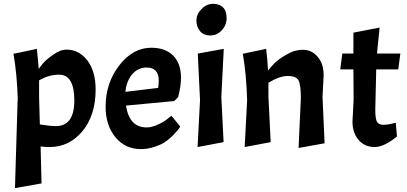

<svg xmlns="http://www.w3.org/2000/svg" viewBox="-20 -762 2110 995"><path d="M325.2 -504.9Q388.7 -504.9 432.6 -449.2Q475.6 -392.6 475.6 -297.9Q475.6 -165 407.2 -82Q338.9 0 237.3 0Q215.8 0 190.4 -2.9Q191.4 60.5 195.3 188.5Q161.1 194.3 57.6 212.9Q61.5 98.6 71.3 -243.2Q71.3 -243.2 72.3 -243.2Q68.4 -377 49.8 -483.4Q90.8 -491.2 170.9 -508.8Q176.8 -456.1 180.7 -404.3Q182.6 -409.2 201.2 -431.6Q219.7 -454.1 255.9 -478.5Q292 -504.9 325.2 -504.9ZM286.1 -375Q233.4 -375 182.6 -345.7Q182.6 -317.4 182.6 -259.8Q183.6 -224.6 186.5 -117.2Q241.2 -108.4 268.6 -108.4Q365.2 -108.4 365.2 -241.2Q365.2 -375 286.1 -375Z M739.3 -101.6Q767.6 -101.6 799.8 -117.2Q832 -131.8 849.6 -147.5Q856.4 -152.3 868.2 -162.1Q879.9 -148.4 914.1 -106.4Q904.3 -88.9 882.8 -67.4Q862.3 -44.9 839.8 -29.3Q819.3 -13.7 783.2 -2Q748 10.7 710 10.7Q628.9 10.7 578.1 -50.8Q527.3 -112.3 527.3 -209Q527.3 -331.1 597.7 -422.9Q668.9 -514.6 763.7 -514.6Q836.9 -514.6 877.9 -473.6Q918 -432.6 918 -359.4Q918 -315.4 903.3 -258.8Q896.5 -252 882.8 -238.3Q820.3 -232.4 632.8 -214.8Q650.4 -101.6 739.3 -101.6ZM739.3 -412.1Q695.3 -412.1 665 -377Q634.8 -340.8 629.9 -286.1Q686.5 -293 799.8 -306.6Q802.7 -330.1 802.7 -344.7Q802.7 -412.1 739.3 -412.1Z M1139.6 -508.8Q1136.7 -446.3 1127 -259.8Q1129.9 -201.2 1138.7 -25.4Q1104.5 -18.6 1003.9 0Q1006.8 -60.5 1016.6 -243.2Q1013.7 -303.7 1004.9 -484.4Q1039.1 -490.2 1139.6 -508.8ZM1024.4 -714.8Q1049.8 -742.2 1084 -742.2Q1118.2 -742.2 1136.7 -722.7Q1154.3 -705.1 1154.3 -668Q1154.3 -630.9 1127.9 -603.5Q1103.5 -578.1 1069.3 -578.1Q1036.1 -578.1 1017.6 -599.6Q998 -622.1 998 -655.3Q998 -689.5 1024.4 -714.8Z M1527.3 -344.7Q1515.6 -368.2 1471.7 -368.2Q1427.7 -368.2 1371.1 -333Q1371.1 -308.6 1371.1 -259.8Q1374 -201.2 1382.8 -25.4Q1348.6 -18.6 1248 0Q1251 -60.5 1260.7 -243.2Q1256.8 -377 1238.3 -483.4Q1278.3 -491.2 1359.4 -508.8Q1366.2 -451.2 1369.1 -396.5Q1384.8 -416 1403.3 -435.5Q1422.9 -455.1 1463.9 -478.5Q1504.9 -503.9 1549.8 -503.9Q1595.7 -503.9 1626 -467.8Q1657.2 -432.6 1657.2 -372.1Q1655.3 -335 1651.4 -259.8Q1654.3 -200.2 1662.1 -19.5Q1628.9 -13.7 1527.3 4.9Q1530.3 -59.6 1539.1 -252.9Q1539.1 -322.3 1527.3 -344.7Z M1811.5 -484.4Q1811.5 -511.7 1811.5 -592.8Q1845.7 -599.6 1947.3 -619.1Q1943.4 -585 1933.6 -484.4Q1963.9 -484.4 2054.7 -484.4Q2051.8 -463.9 2043.9 -402.3Q2015.6 -402.3 1929.7 -402.3Q1928.7 -349.6 1924.8 -193.4Q1924.8 -146.5 1933.6 -130.9Q1942.4 -115.2 1966.8 -115.2Q1991.2 -115.2 2031.2 -126Q2033.2 -102.5 2037.1 -54.7Q1970.7 0 1920.9 0Q1871.1 0 1838.9 -36.1Q1806.6 -73.2 1806.6 -131.8Q1808.6 -168.9 1812.5 -244.1Q1812.5 -283.2 1811.5 -402.3Q1794.9 -402.3 1743.2 -402.3Q1745.1 -422.9 1753.9 -484.4Q1768.6 -484.4 1811.5 -484.4Z"/></svg>

Font: Acme Polish
Style: Regular
Weight: 400
Designer: Juan Pablo del Peral
Version: Version 1.002